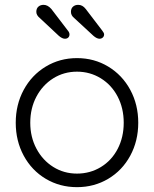

<svg xmlns="http://www.w3.org/2000/svg" viewBox="-20 -763 635 793"><path d="M298 10Q227 10 169 -24.5Q111 -59 78 -120Q45 -181 45 -256Q45 -331 78 -392Q111 -453 169 -488Q227 -523 298 -523Q369 -523 427 -488Q485 -453 518 -392Q551 -331 551 -256Q551 -181 518 -120Q485 -59 427 -24.5Q369 10 298 10ZM298 -467Q244 -467 200 -439.5Q156 -412 130.5 -364Q105 -316 105 -256Q105 -197 130.5 -149Q156 -101 200 -73.5Q244 -46 298 -46Q352 -46 396.5 -73Q441 -100 466 -148Q491 -196 491 -256Q491 -316 466 -364Q441 -412 396.5 -439.5Q352 -467 298 -467ZM223 -615 145 -688Q130 -700 130 -714Q130 -728 138.5 -735.5Q147 -743 160 -743Q177 -743 192 -726L260 -637Q267 -629 267 -621Q267 -613 262 -608Q257 -603 248 -603Q237 -603 223 -615ZM366 -615 287 -688Q273 -699 273 -714Q273 -728 281.5 -735.5Q290 -743 303 -743Q321 -743 334 -726L402 -637Q410 -627 410 -621Q410 -613 404.5 -608Q399 -603 391 -603Q380 -603 366 -615Z"/></svg>

Font: Quicksand
Style: Regular
Weight: 400
Designer: Andrew Paglinawan
Foundry: Andrew Paglinawan
Version: Version 3.000